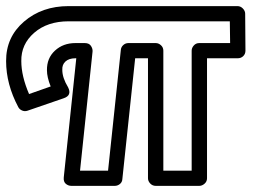

<svg xmlns="http://www.w3.org/2000/svg" viewBox="-102 -584 851 629"><path d="M-82 -383.8Q-82.5 -462.4 -23.4 -513.2Q35.6 -564 123 -564H675.8Q686 -564 693.6 -556.2Q701.2 -548.3 701.2 -539.1L702.1 -418Q702.1 -407.2 694.8 -400.1Q687.5 -393.1 676.8 -393.1H576.2V0Q576.2 10.7 568.1 17.8Q560.1 24.9 550.8 24.9H408.2Q397.5 24.9 390.1 17.1Q382.8 9.3 382.8 0V-393.1H340.8L298.8 2.9Q298.3 12.7 290.8 18.8Q283.2 24.9 273.9 24.9H131.8Q121.6 24.9 113.5 18.1Q105.5 11.2 106.9 -2.9L147.9 -393.1H145Q124 -393.1 112.5 -382.6Q101.1 -372.1 102.1 -355Q102.1 -329.1 121.1 -297.9Q134.3 -271.5 106.9 -262.2L-12.2 -221.2Q-21 -218.3 -29.5 -221.9Q-38.1 -225.6 -42 -232.9Q-82 -308.1 -82 -383.8ZM-32.2 -383.8Q-32.2 -335 -6.8 -275.9L64 -300.8Q51.8 -331.1 51.8 -354Q51.3 -393.6 78.1 -418.2Q105 -442.9 145 -442.9H175.8Q189.9 -442.9 196 -433.6Q202.1 -424.3 201.2 -415L160.2 -24.9H252L293.9 -420.9Q294.9 -430.2 302 -436.5Q309.1 -442.9 318.8 -442.9H408.2Q417.5 -442.9 425.3 -435.8Q433.1 -428.7 433.1 -418V-24.9H525.9V-418Q525.9 -427.2 533 -435.1Q540 -442.9 550.8 -442.9H651.9L650.9 -514.2H123Q53.2 -514.2 10 -476.6Q-33.2 -439 -32.2 -383.8Z"/></svg>

Font: Trueno Bold Outline
Style: Regular
Weight: 700
Width: 6
Designer: Julieta Ulanovsky
Foundry: Julieta Ulanovsky
Version: Version 3.001b | FøM Fix